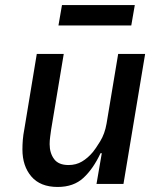

<svg xmlns="http://www.w3.org/2000/svg" viewBox="-20 -730 640 762"><path d="M384 -122H379Q350 -60 311 -24Q272 12 209 12Q140 12 104.5 -29.5Q69 -71 69 -137Q69 -155 70.5 -174.5Q72 -194 77 -220L126 -516H233L183 -216Q181 -202 179 -186.5Q177 -171 177 -158Q177 -123 194.5 -99Q212 -75 252 -75Q282 -75 305.5 -89Q329 -103 349 -127Q359 -139 377.5 -169Q396 -199 403 -240L449 -516H556L470 0H363ZM226 -710H515L501 -629H212Z"/></svg>

Font: IBM Plex Mono Medium
Style: Italic
Weight: 500
Italic angle: -9°
Monospace: yes
Designer: Mike Abbink, Paul van der Laan, Pieter van Rosmalen
Foundry: Bold Monday
Version: Version 2.3